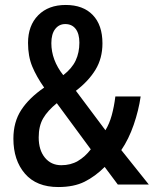

<svg xmlns="http://www.w3.org/2000/svg" viewBox="-20 -744 620 774"><path d="M245 -724Q315 -724 354 -683.5Q393 -643 393 -569Q393 -509 365 -463Q337 -417 286 -378L405 -219Q421 -245 430.5 -279.5Q440 -314 445 -355H547Q539 -299 519 -241Q499 -183 469 -139L580 0H455L402 -71Q364 -33 321 -11.5Q278 10 215 10Q127 10 80.5 -44Q34 -98 34 -185Q34 -252 65.5 -300.5Q97 -349 158 -391Q127 -435 110 -476Q93 -517 93 -571Q93 -641 134 -682.5Q175 -724 245 -724ZM243 -647Q218 -647 202.5 -627Q187 -607 187 -570Q187 -502 235 -441Q270 -468 285 -500Q300 -532 300 -572Q300 -608 285 -627.5Q270 -647 243 -647ZM209 -328Q172 -298 154 -267Q136 -236 136 -190Q136 -139 161 -108.5Q186 -78 227 -78Q265 -78 294 -95Q323 -112 346 -142Z"/></svg>

Font: Noto Sans Georgian Condensed Medium
Style: Regular
Weight: 500
Width: 3
Designer: Monotype Design Team, Akaki Razmadze
Foundry: Google LLC
Version: Version 2.005; ttfautohint (v1.8.4.7-5d5b)